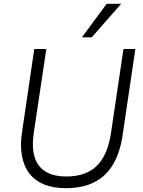

<svg xmlns="http://www.w3.org/2000/svg" viewBox="-20 -975 747 1003"><path d="M324 8Q259 8 211.5 -11Q164 -30 134.5 -67.5Q105 -105 94.5 -161Q84 -217 96 -291L159 -719H222L157 -285Q139 -167 183 -110Q227 -53 326 -53Q426 -53 483 -106Q540 -159 559 -275L625 -719H687L621 -272Q608 -180 571 -117Q534 -54 472.5 -23Q411 8 324 8ZM408 -780 537 -955H613L459 -780Z"/></svg>

Font: Nunitoga
Style: Light Italic
Weight: 300
Italic angle: -9°
Designer: Vernon Adams
Foundry: Vernon Adams
Version: Version 1.0